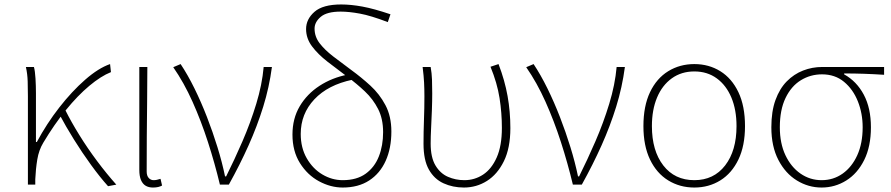

<svg xmlns="http://www.w3.org/2000/svg" viewBox="-20 -827 3993 860"><path d="M105 0V-396Q105 -428 104 -462Q103 -496 96 -527H132Q137 -509 139 -475.5Q141 -442 141 -409V-191H145Q189 -273 245.5 -345.5Q302 -418 361.5 -470Q421 -522 473 -540L477 -504Q432 -486 380 -442.5Q328 -399 275.5 -334.5Q223 -270 174 -188Q154 -155 147 -112.5Q140 -70 138 -24V0ZM464 7Q428 -33 388 -88Q348 -143 311 -202.5Q274 -262 247 -313L273 -333Q299 -281 335.5 -222Q372 -163 415 -105.5Q458 -48 501 0Z M665 13Q646 13 632.5 5Q619 -3 611.5 -20.5Q604 -38 604 -66V-527H640Q640 -448 639 -370.5Q638 -293 637.5 -215.5Q637 -138 637 -59Q637 -40 646 -30Q655 -20 668 -20Q676 -20 682.5 -21.5Q689 -23 699 -26L706 4Q699 8 689 10.5Q679 13 665 13Z M965 0Q942 -96 911.5 -190.5Q881 -285 842.5 -371Q804 -457 756 -526L789 -540Q821 -492 851 -431Q881 -370 907 -303Q933 -236 954 -168Q975 -100 988 -37H993Q1030 -111 1066 -194Q1102 -277 1128 -362.5Q1154 -448 1161 -527H1198Q1186 -436 1159 -349Q1132 -262 1093.5 -176Q1055 -90 1005 0Z M1515 13Q1461 13 1409 -15Q1357 -43 1323.5 -96.5Q1290 -150 1290 -224Q1290 -296 1322.5 -351Q1355 -406 1411 -442.5Q1467 -479 1538 -493L1559 -470Q1449 -447 1388 -382Q1327 -317 1327 -227Q1327 -165 1354 -118Q1381 -71 1424 -45.5Q1467 -20 1515 -20Q1578 -20 1618 -49Q1658 -78 1677 -126.5Q1696 -175 1696 -235Q1696 -295 1673.5 -339Q1651 -383 1614.5 -417.5Q1578 -452 1536 -483Q1489 -518 1446.5 -551Q1404 -584 1377.5 -619.5Q1351 -655 1351 -697Q1351 -741 1388.5 -774Q1426 -807 1508 -807Q1552 -807 1603.5 -797.5Q1655 -788 1729 -763L1717 -728Q1641 -757 1592 -766Q1543 -775 1506 -775Q1444 -775 1416.5 -751.5Q1389 -728 1389 -699Q1389 -663 1411.5 -633.5Q1434 -604 1471.5 -575Q1509 -546 1554 -513Q1598 -481 1639 -443.5Q1680 -406 1706.5 -356Q1733 -306 1733 -238Q1733 -163 1707.5 -106.5Q1682 -50 1633.5 -18.5Q1585 13 1515 13Z M2058 13Q2008 13 1966.5 -6Q1925 -25 1901 -67.5Q1877 -110 1877 -183Q1877 -236 1879 -289.5Q1881 -343 1881 -396Q1881 -428 1879.5 -457.5Q1878 -487 1873 -527H1909Q1914 -499 1915 -470.5Q1916 -442 1916 -409Q1916 -374 1914.5 -333Q1913 -292 1911 -253.5Q1909 -215 1909 -184Q1909 -122 1930.5 -86Q1952 -50 1986.5 -35Q2021 -20 2060 -20Q2106 -20 2144 -45Q2182 -70 2205 -122Q2228 -174 2228 -254Q2228 -321 2217.5 -388Q2207 -455 2177 -528L2213 -540Q2241 -467 2253.5 -397Q2266 -327 2266 -253Q2266 -164 2237 -105Q2208 -46 2161 -16.5Q2114 13 2058 13Z M2546 0Q2523 -96 2492.5 -190.5Q2462 -285 2423.5 -371Q2385 -457 2337 -526L2370 -540Q2402 -492 2432 -431Q2462 -370 2488 -303Q2514 -236 2535 -168Q2556 -100 2569 -37H2574Q2611 -111 2647 -194Q2683 -277 2709 -362.5Q2735 -448 2742 -527H2779Q2767 -436 2740 -349Q2713 -262 2674.5 -176Q2636 -90 2586 0Z M3090 13Q3025 13 2973 -19Q2921 -51 2891.5 -112.5Q2862 -174 2862 -262Q2862 -352 2891.5 -414Q2921 -476 2973 -508Q3025 -540 3090 -540Q3155 -540 3206.5 -508Q3258 -476 3287.5 -414Q3317 -352 3317 -262Q3317 -174 3287.5 -112.5Q3258 -51 3206.5 -19Q3155 13 3090 13ZM3090 -20Q3177 -20 3228 -86Q3279 -152 3279 -262Q3279 -335 3256 -390Q3233 -445 3190.5 -476Q3148 -507 3090 -507Q3032 -507 2989 -476Q2946 -445 2923 -390Q2900 -335 2900 -262Q2900 -152 2951 -86Q3002 -20 3090 -20Z M3660 13Q3601 13 3549.5 -18.5Q3498 -50 3466.5 -110.5Q3435 -171 3435 -257Q3435 -328 3453.5 -379Q3472 -430 3504 -462.5Q3536 -495 3577 -511Q3618 -527 3663 -527H3940V-492Q3894 -495 3850.5 -496.5Q3807 -498 3761 -498V-494Q3817 -463 3849 -403Q3881 -343 3881 -257Q3881 -171 3851 -110.5Q3821 -50 3770.5 -18.5Q3720 13 3660 13ZM3660 -20Q3713 -20 3754.5 -49.5Q3796 -79 3820 -132Q3844 -185 3844 -257Q3844 -319 3822.5 -373Q3801 -427 3760.5 -460.5Q3720 -494 3662 -494Q3610 -494 3567 -467.5Q3524 -441 3498.5 -388Q3473 -335 3473 -257Q3473 -185 3498 -132Q3523 -79 3565.5 -49.5Q3608 -20 3660 -20Z"/></svg>

Font: Noto Sans JP
Style: Regular
Weight: 100
Designer: Ryoko NISHIZUKA 西塚涼子 (kana, bopomofo & ideographs); Paul D. Hunt (Latin, Greek & Cyrillic); Sandoll Communications 산돌커뮤니
Foundry: Adobe
Version: Version 2.004;hotconv 1.0.118;makeotfexe 2.5.65603